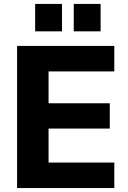

<svg xmlns="http://www.w3.org/2000/svg" viewBox="-20 -951 649 971"><path d="M558.1 0V-128.9H225.6V-300.8H535.2V-428.7H225.6V-589.8H558.1V-718.8H66.4V0ZM488.8 -792.5V-931.2H353V-792.5ZM293.5 -792.5V-931.2H157.7V-792.5Z"/></svg>

Font: Winston ExtraBold
Style: Regular
Weight: 800
Designer: Vernon Adams, Kim Jin-seong, David Berlow, Cristiano Sobral
Foundry: The Winston Project Authors
Version: Version 3.004